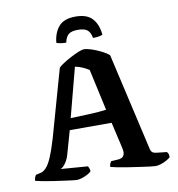

<svg xmlns="http://www.w3.org/2000/svg" viewBox="-96 -997 1006 1084"><g transform="rotate(-10 407.0 -455.0)"><path d="M256 0Q251 0 231 -2.5Q211 -5 182 -9Q153 -13 122.5 -17.5Q92 -22 65.5 -27Q39 -32 24 -36Q24 -47 27.5 -56Q31 -65 35 -69L49 -72Q60 -74 72.5 -79Q85 -84 99 -101Q113 -118 128.5 -154.5Q144 -191 163 -255L272 -641Q280 -650 300 -663Q320 -676 344.5 -689Q369 -702 391 -711Q413 -720 425 -720Q440 -720 466 -711.5Q492 -703 519.5 -689.5Q547 -676 564 -661L693 -98Q696 -87 702.5 -81.5Q709 -76 722 -74L785 -67Q789 -61 791.5 -57.5Q794 -54 795 -36Q787 -28 771.5 -19.5Q756 -11 738.5 -5.5Q721 0 709 0Q702 0 677 -3Q652 -6 618.5 -11Q585 -16 551.5 -21Q518 -26 491.5 -31.5Q465 -37 455 -40Q455 -53 460.5 -61.5Q466 -70 466 -71L499 -73Q512 -73 523.5 -77Q535 -81 541 -95Q547 -109 539 -140L506 -284H266L227 -147Q222 -129 213 -114Q204 -99 194.5 -89Q185 -79 176 -77L332 -65Q333 -62 337 -54Q341 -46 341 -35Q334 -27 318 -18.5Q302 -10 285 -5Q268 0 256 0ZM283 -350Q336 -352 377 -353.5Q418 -355 446 -357.5Q474 -360 488 -362L436 -599Q416 -612 396.5 -620Q377 -628 357 -632ZM409 -910Q475 -910 505.5 -875.5Q536 -841 541 -783Q536 -780 522.5 -777Q509 -774 486 -774Q479 -809 461.5 -821.5Q444 -834 409 -834Q374 -834 357 -821.5Q340 -809 332 -774Q313 -774 298 -777Q283 -780 277 -783Q282 -839 312 -874.5Q342 -910 409 -910Z"/></g></svg>

Font: Texturina Medium 12pt
Style: Bold
Weight: 700
Version: Version 1.002